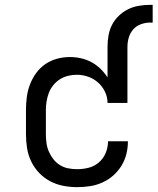

<svg xmlns="http://www.w3.org/2000/svg" viewBox="-20 -763 649 791"><path d="M298 8Q269 8 240.5 2.5Q212 -3 186.5 -16.5Q161 -30 141 -51Q121 -72 108.5 -98Q96 -124 91.5 -152.5Q87 -181 87 -210V-310Q87 -337 90.5 -363.5Q94 -390 103.5 -415Q113 -440 129 -462Q145 -484 167 -499Q189 -514 215 -521Q241 -528 268 -528Q291 -528 313.5 -523Q336 -518 356.5 -507Q377 -496 393.5 -480Q410 -464 423 -444V-570Q423 -593 427 -616.5Q431 -640 441.5 -660.5Q452 -681 469 -697.5Q486 -714 507 -724.5Q528 -735 551.5 -739Q575 -743 598 -743H609V-670H598Q579 -670 560 -663Q541 -656 528.5 -641.5Q516 -627 510.5 -608Q505 -589 505 -570V-339H423Q423 -363 412.5 -385Q402 -407 384 -423Q366 -439 343 -447Q320 -455 296 -455Q278 -455 260 -450.5Q242 -446 227 -436.5Q212 -427 200 -412.5Q188 -398 181.5 -381Q175 -364 172 -346Q169 -328 169 -310V-210Q169 -192 171.5 -173.5Q174 -155 181.5 -138Q189 -121 200.5 -106.5Q212 -92 227.5 -82.5Q243 -73 261 -69.5Q279 -66 298 -66Q322 -66 345.5 -72Q369 -78 387.5 -94Q406 -110 415.5 -133Q425 -156 425 -181H507Q507 -154 500.5 -128Q494 -102 480 -79.5Q466 -57 446 -39.5Q426 -22 401.5 -11Q377 0 350.5 4Q324 8 298 8Z"/></svg>

Font: Iosevka Plex Etoile
Style: Regular
Weight: 400
Designer: Belleve Invis
Foundry: Belleve Invis
Version: Version 25.1.1; ttfautohint (v1.8.4)